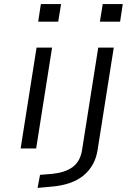

<svg xmlns="http://www.w3.org/2000/svg" viewBox="-20 -727 641 940"><path d="M167 -621 180 -707H279L265 -621ZM81 0 159 -494H235L157 0ZM469 -621 483 -707H581L568 -621ZM164 193 176 129 237 124Q297 118 334 92Q371 66 381 12L461 -494H537L458 6Q452 46 434.5 77.5Q417 109 388.5 132.5Q360 156 320 169.5Q280 183 230 187Z"/></svg>

Font: Nunito Sans 7pt Expanded Light
Style: Italic
Weight: 300
Width: 7
Italic angle: -9°
Designer: Vernon Adams
Foundry: Vernon Adams
Version: Version 3.101;gftools[0.9.27]